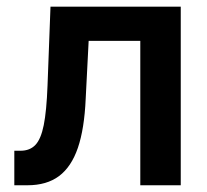

<svg xmlns="http://www.w3.org/2000/svg" viewBox="-20 -550 614 570"><path d="M22.5 -102.5H41Q68.8 -102.5 85.2 -119.9Q101.6 -137.2 109.9 -178.7Q118.2 -220.2 121.1 -295.9L129.9 -530.3H516.6V0H396.5V-428.7H243.2L234.4 -256.8Q230.5 -167.5 211.2 -111.1Q191.9 -54.7 155.3 -27.3Q118.7 0 61.5 0H22.5Z"/></svg>

Font: Pretendard GOV SemiBold
Style: Regular
Weight: 600
Designer: Base glyphs from Inter by Rasmus Andersson; Hangeul glyphs from Noto Sans CJK(Source Han Sans) by Jang Soo-young and Kan
Foundry: Kil Hyung-jin
Version: Version 1.309